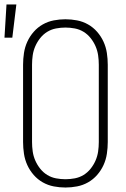

<svg xmlns="http://www.w3.org/2000/svg" viewBox="-42 -829 562 857"><path d="M-22 -661 -13 -809H31L13 -661ZM250 8Q224 8 198 3Q172 -2 149 -15Q126 -28 108.5 -48Q91 -68 80 -92Q69 -116 65 -142.5Q61 -169 61 -195V-540Q61 -566 65 -592.5Q69 -619 80 -643Q91 -667 108.5 -687Q126 -707 149 -720Q172 -733 198 -738Q224 -743 250 -743Q276 -743 302 -738Q328 -733 351 -720Q374 -707 391.5 -687Q409 -667 420 -643Q431 -619 435 -592.5Q439 -566 439 -540V-195Q439 -169 435 -142.5Q431 -116 420 -92Q409 -68 391.5 -48Q374 -28 351 -15Q328 -2 302 3Q276 8 250 8ZM250 -29Q271 -29 292 -33Q313 -37 331 -48Q349 -59 362.5 -76Q376 -93 384.5 -112.5Q393 -132 396 -153Q399 -174 399 -195V-540Q399 -561 396 -582Q393 -603 384.5 -622.5Q376 -642 362.5 -659Q349 -676 331 -687Q313 -698 292 -702Q271 -706 250 -706Q229 -706 208 -702Q187 -698 169 -687Q151 -676 137.5 -659Q124 -642 115.5 -622.5Q107 -603 104 -582Q101 -561 101 -540V-195Q101 -174 104 -153Q107 -132 115.5 -112.5Q124 -93 137.5 -76Q151 -59 169 -48Q187 -37 208 -33Q229 -29 250 -29Z"/></svg>

Font: Iosevka SS18 Extralight
Style: Regular
Weight: 200
Monospace: yes
Designer: Belleve Invis
Foundry: Belleve Invis
Version: Version 25.1.1; ttfautohint (v1.8.4)